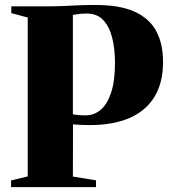

<svg xmlns="http://www.w3.org/2000/svg" viewBox="-20 -769 712 789"><path d="M94 -44V-697L26.5 -715V-743H191Q214 -743 240 -744.2Q266 -745.5 297 -747Q328 -748.5 366.5 -748.5Q468.5 -749.5 530.8 -722Q593 -694.5 621.5 -642.2Q650 -590 650 -514.5Q650 -428 614.2 -370.2Q578.5 -312.5 511.5 -283.8Q444.5 -255 349.5 -255Q335.5 -255 321 -255.5Q306.5 -256 295.5 -256.8Q284.5 -257.5 280 -258L279.5 -43.5L374.5 -28V0H25.5V-27.5ZM279.5 -299.5Q288 -297.5 302 -296.2Q316 -295 333.5 -295Q366 -295 393 -317.2Q420 -339.5 436.2 -387.2Q452.5 -435 452.5 -511Q452.5 -567 441.2 -613Q430 -659 404.5 -686.2Q379 -713.5 336.5 -713.5Q322.5 -713.5 312.8 -712.5Q303 -711.5 295.2 -710.2Q287.5 -709 279.5 -707.5Z"/></svg>

Font: Merriweather 120pt Black
Style: Regular
Weight: 900
Designer: Eben Sorkin
Foundry: Eben Sorkin
Version: Version 2.100